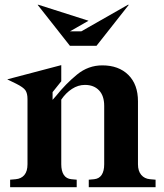

<svg xmlns="http://www.w3.org/2000/svg" viewBox="-20 -776 679 796"><path d="M94 -365Q94 -389 85.5 -401.5Q77 -414 47 -429L10 -447L234 -506V-439L198 -394V-362L213 -379Q253 -429 299.5 -467Q346 -505 404 -505Q472 -505 512 -465.5Q552 -426 552 -356V-95Q552 -67 565.5 -51Q579 -35 602 -33L625 -31V0H348V-31L370 -33Q391 -35 401.5 -51Q412 -67 412 -95V-337Q412 -379 390.5 -401.5Q369 -424 332 -424Q304 -424 278.5 -407.5Q253 -391 234 -363V-95Q234 -67 244.5 -51Q255 -35 276 -33L298 -31V0H22V-31L45 -33Q68 -35 81 -50.5Q94 -66 94 -95ZM510 -756H514L380 -586H270L136 -756H140L347 -690L270 -646H317Z"/></svg>

Font: Redaction
Style: Bold
Weight: 700
Designer: Jeremy Mickel / Forest Young
Foundry: MCKL
Version: Version 2.001; Redaction Bold